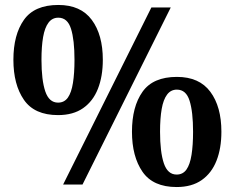

<svg xmlns="http://www.w3.org/2000/svg" viewBox="-20 -744 946 774"><path d="M234.4 0 590.3 -714H668.4L312.6 0ZM214.1 -280Q118.9 -280 76.5 -341.5Q34 -403 34 -503Q34 -604 76.5 -664Q118.9 -724 215.2 -724Q305.4 -724 349.9 -664Q394.5 -604 394.5 -503Q394.5 -436 374.7 -386Q355 -336 315 -308Q275 -280 214.1 -280ZM214 -330.3Q239.3 -330.3 253.7 -350.6Q268 -371 274.1 -409.8Q280.3 -448.7 280.3 -502.8Q280.3 -583.4 266.2 -628Q252.2 -672.7 215 -672.7Q190.5 -672.7 175.5 -652.6Q160.4 -632.5 153.8 -594.7Q147.2 -556.9 147.2 -503Q147.2 -421.1 162.5 -375.7Q177.9 -330.3 214 -330.3ZM692.1 10Q596.9 10 554.5 -51.5Q512 -113 512 -213Q512 -314 554.5 -374Q596.9 -434 693.2 -434Q783.4 -434 827.9 -374Q872.5 -314 872.5 -213Q872.5 -146 852.7 -96Q833 -46 793 -18Q753 10 692.1 10ZM692 -40.3Q717.3 -40.3 731.7 -60.6Q746 -81 752.1 -119.8Q758.3 -158.7 758.3 -212.8Q758.3 -293.4 744.2 -338Q730.2 -382.7 693 -382.7Q668.5 -382.7 653.5 -362.6Q638.4 -342.5 631.8 -304.7Q625.2 -266.9 625.2 -213Q625.2 -131.1 640.5 -85.7Q655.9 -40.3 692 -40.3Z"/></svg>

Font: Noto Serif Malayalam
Style: Regular
Weight: 400
Designer: Indian type Foundry, Jelle Bosma, Monotype Design Team
Foundry: Monotype Imaging Inc.
Version: Version 2.103